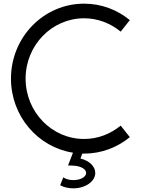

<svg xmlns="http://www.w3.org/2000/svg" viewBox="-20 -830 770 1050"><path d="M440 -810C219 -810 40 -627 40 -400C40 -195 187 -25 379 5L352 75C360 75 371 75 382 76C421 78 451 94 451 116C451 138 420 155 381 155C359 155 339 149 326 140L309 183C329 194 354 200 381 200C447 200 501 162 501 116C501 79 467 48 420 37L430 10C433 10 437 10 440 10C535 10 622 -24 690 -80L640 -143C585 -98 516 -70 440 -70C263 -70 120 -218 120 -400C120 -582 263 -730 440 -730C516 -730 585 -702 640 -657L690 -720C622 -776 535 -810 440 -810Z"/></svg>

Font: Gauge
Style: Regular
Weight: 400
Designer: Daniel Pimley
Foundry: Daniel Pimley
Version: Version 1.004;PS 001.001;hotconv 1.0.56